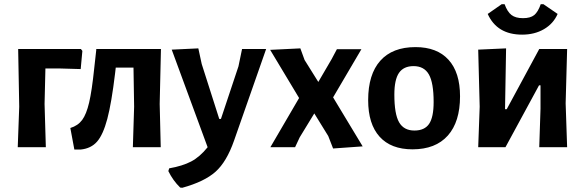

<svg xmlns="http://www.w3.org/2000/svg" viewBox="-20 -697 2769 909"><path d="M64 0 71 -192 66 -465H363L370 -456L362 -370L257 -373H195L191 -205L197 0Z M332 11 313 -91Q349 -102 369 -129Q389 -156 402 -211.5Q415 -267 426 -373L436 -463L435 -465H742L736 -205L741 0H609L615 -192L612 -377H528L525 -351Q508 -209 488 -134Q468 -59 439.5 -26.5Q411 6 362 11Z M919 -468 935 -394 1018 -134H1026L1109 -383L1126 -465H1240L1088 -31Q1053 69 1000.5 116Q948 163 843 192L833 191Q799 158 777 113L781 100Q844 89 885 67.5Q926 46 963 0L793 -462Z M1402 -468 1422 -413 1487 -309 1550 -417 1575 -464H1691L1557 -236L1697 -4L1557 6L1534 -53L1468 -160L1399 -47L1377 0H1260L1396 -233L1259 -461Z M1947 -474Q2049 -474 2103.5 -414Q2158 -354 2158 -241Q2158 -120 2100 -55Q2042 10 1933 10Q1831 10 1777 -50Q1723 -110 1723 -223Q1723 -345 1780.5 -409.5Q1838 -474 1947 -474ZM1938 -384Q1891 -384 1869 -352Q1847 -320 1847 -249Q1847 -157 1869.5 -118Q1892 -79 1942 -79Q1990 -79 2011.5 -110.5Q2033 -142 2033 -214Q2033 -305 2010.5 -344.5Q1988 -384 1938 -384Z M2553 -677 2620 -631Q2600 -585 2555.5 -559Q2511 -533 2452 -533Q2333 -533 2289 -631L2355 -677H2369Q2382 -641 2401.5 -626Q2421 -611 2456 -611Q2491 -611 2509 -625.5Q2527 -640 2540 -677ZM2244 0 2251 -192 2244 -462 2376 -468 2371 -180H2379L2533 -465H2665L2658 -208L2665 0H2533L2539 -183V-293H2532L2373 0Z"/></svg>

Font: Alegreya Sans SC
Style: Bold
Weight: 700
Designer: Juan Pablo del Peral
Foundry: Huerta Tipografica
Version: Version 2.007